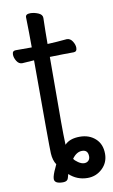

<svg xmlns="http://www.w3.org/2000/svg" viewBox="-94 -700 562 951"><g transform="rotate(-10 186.5 -224.5)"><path d="M264 127Q277 127 285 119Q293 111 293 98Q293 65 263 65Q235 65 213 96Q218 105 234 116Q250 127 264 127ZM268 202Q215 202 176 166Q175 170 170.5 186Q166 202 144 202Q101 202 101 178Q101 169 106 154.5Q111 140 118 126Q125 112 126 108Q111 86 109 50.5Q107 15 107 -418L47 -414Q30 -414 19.5 -431Q9 -448 9 -464Q9 -483 26 -483H107Q107 -556 105 -635Q105 -651 129 -651Q148 -651 168.5 -642.5Q189 -634 189 -617Q187 -548 187 -486Q233 -488 285 -493Q302 -493 313 -476Q324 -459 324 -443Q324 -423 307 -423Q259 -423 187 -421L186 -92Q186 -29 188 21Q213 -6 264 -6Q311 -6 342 22Q373 50 373 99Q373 143 342 172.5Q311 202 268 202Z"/></g></svg>

Font: LXGW WenKai Lite Medium
Style: Regular
Weight: 500
Designer: LXGW / Fontworks Inc.
Foundry: LXGW / Fontworks Inc.
Version: Version 1.511; March 25, 2025